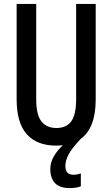

<svg xmlns="http://www.w3.org/2000/svg" viewBox="-20 -734 574 981"><path d="M314 114Q314 159 356 159Q366 159 376.5 156.5Q387 154 393 152V218Q381 223 366 225Q351 227 336 227Q285 227 261 201.5Q237 176 237 130Q237 96 255 65Q273 34 301 8Q285 10 267 10Q169 10 117 -48Q65 -106 65 -226V-714H165V-226Q165 -148 191.5 -114Q218 -80 268 -80Q319 -80 344 -114Q369 -148 369 -227V-714H469V-227Q469 -80 393 -25Q346 25 330 56Q314 87 314 114Z"/></svg>

Font: Noto Sans Lao Looped ExtraCondensed Medium
Style: Regular
Weight: 500
Width: 2
Designer: Mark Frömberg, Ben Mitchell
Foundry: The Fontpad Ltd
Version: Version 1.002; ttfautohint (v1.8.4.7-5d5b)